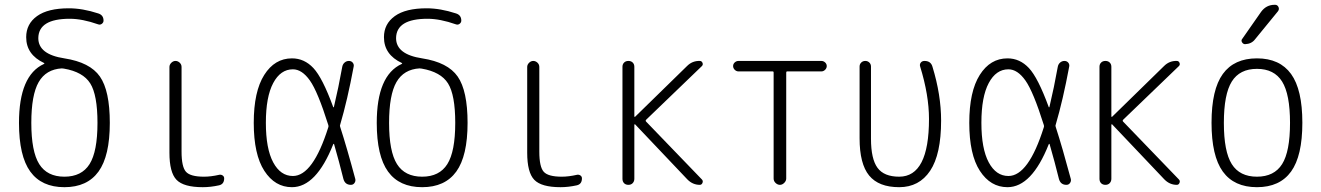

<svg xmlns="http://www.w3.org/2000/svg" viewBox="-20 -775 5540 805"><path d="M239.3 -488.3Q172.9 -484.4 142.1 -430.7Q111.3 -377 111.3 -259.8Q111.3 -139.6 144.5 -86.9Q177.7 -34.2 250 -34.2Q322.3 -34.2 355.5 -86.9Q388.7 -139.6 388.7 -259.8Q388.7 -377 358.4 -425.3Q328.1 -473.6 248 -487.3Q246.1 -487.3 243.2 -487.8Q240.2 -488.3 239.3 -488.3ZM59.6 -259.8Q59.6 -459 164.1 -506.8Q168 -508.8 165 -510.7Q89.8 -545.9 89.8 -619.1Q89.8 -674.8 135.3 -707.5Q180.7 -740.2 268.6 -740.2Q326.2 -740.2 391.6 -718.8Q414.1 -711.9 414.1 -688.5Q414.1 -680.7 407.2 -675.3Q400.4 -669.9 391.6 -672.9Q325.2 -696.3 272.5 -696.3Q141.6 -696.3 140.6 -615.2Q140.6 -546.9 250 -530.3Q357.4 -513.7 398.9 -454.1Q440.4 -394.5 440.4 -259.8Q440.4 -121.1 393.1 -55.7Q345.7 9.8 250 9.8Q154.3 9.8 106.9 -55.7Q59.6 -121.1 59.6 -259.8Z M830.1 9.8Q750 9.8 720.2 -21Q690.4 -51.8 690.4 -134.8V-494.1Q690.4 -503.9 698.2 -511.7Q706.1 -519.5 715.8 -519.5Q725.6 -519.5 733.4 -512.2Q741.2 -504.9 741.2 -494.1V-139.6Q741.2 -75.2 759.8 -54.7Q778.3 -34.2 835 -34.2Q864.3 -34.2 898.4 -42Q906.2 -43.9 913.1 -39.6Q919.9 -35.2 919.9 -27.3Q919.9 -2.9 898.4 2Q863.3 9.8 830.1 9.8Z M1208 -484.4Q1156.2 -484.4 1125.5 -426.8Q1094.7 -369.1 1094.7 -260.3Q1094.7 -151.4 1125.5 -94.2Q1156.2 -37.1 1208 -37.1Q1292 -37.1 1356.4 -241.2Q1358.4 -246.1 1356.4 -251Q1312.5 -390.6 1279.3 -437.5Q1246.1 -484.4 1208 -484.4ZM1204.1 9.8Q1132.8 9.8 1088.4 -58.6Q1043.9 -127 1043.9 -259.8Q1043.9 -391.6 1087.9 -460.9Q1131.8 -530.3 1204.1 -530.3Q1255.9 -530.3 1293.9 -489.7Q1332 -449.2 1377 -326.2Q1377 -325.2 1378.4 -325.2Q1379.9 -325.2 1379.9 -326.2Q1399.4 -408.2 1415 -495.1Q1417 -505.9 1424.8 -512.7Q1432.6 -519.5 1442.9 -519.5Q1453.1 -519.5 1459 -512.2Q1464.8 -504.9 1462.9 -496.1Q1436.5 -354.5 1406.2 -252Q1404.3 -248 1406.2 -243.2Q1434.6 -155.3 1469.7 -24.4Q1471.7 -15.6 1466.3 -7.8Q1460.9 0 1451.2 0Q1426.8 0 1419.9 -24.4Q1402.3 -95.7 1380.9 -169.9Q1380.9 -171.9 1379.4 -171.9Q1377.9 -171.9 1377 -169.9Q1305.7 9.8 1204.1 9.8Z M1739.3 -488.3Q1672.9 -484.4 1642.1 -430.7Q1611.3 -377 1611.3 -259.8Q1611.3 -139.6 1644.5 -86.9Q1677.7 -34.2 1750 -34.2Q1822.3 -34.2 1855.5 -86.9Q1888.7 -139.6 1888.7 -259.8Q1888.7 -377 1858.4 -425.3Q1828.1 -473.6 1748 -487.3Q1746.1 -487.3 1743.2 -487.8Q1740.2 -488.3 1739.3 -488.3ZM1559.6 -259.8Q1559.6 -459 1664.1 -506.8Q1668 -508.8 1665 -510.7Q1589.8 -545.9 1589.8 -619.1Q1589.8 -674.8 1635.3 -707.5Q1680.7 -740.2 1768.6 -740.2Q1826.2 -740.2 1891.6 -718.8Q1914.1 -711.9 1914.1 -688.5Q1914.1 -680.7 1907.2 -675.3Q1900.4 -669.9 1891.6 -672.9Q1825.2 -696.3 1772.5 -696.3Q1641.6 -696.3 1640.6 -615.2Q1640.6 -546.9 1750 -530.3Q1857.4 -513.7 1898.9 -454.1Q1940.4 -394.5 1940.4 -259.8Q1940.4 -121.1 1893.1 -55.7Q1845.7 9.8 1750 9.8Q1654.3 9.8 1606.9 -55.7Q1559.6 -121.1 1559.6 -259.8Z M2330.1 9.8Q2250 9.8 2220.2 -21Q2190.4 -51.8 2190.4 -134.8V-494.1Q2190.4 -503.9 2198.2 -511.7Q2206.1 -519.5 2215.8 -519.5Q2225.6 -519.5 2233.4 -512.2Q2241.2 -504.9 2241.2 -494.1V-139.6Q2241.2 -75.2 2259.8 -54.7Q2278.3 -34.2 2335 -34.2Q2364.3 -34.2 2398.4 -42Q2406.2 -43.9 2413.1 -39.6Q2419.9 -35.2 2419.9 -27.3Q2419.9 -2.9 2398.4 2Q2363.3 9.8 2330.1 9.8Z M2589.8 -25.4V-495.1Q2589.8 -505.9 2596.7 -512.7Q2603.5 -519.5 2614.7 -519.5Q2626 -519.5 2632.8 -512.7Q2639.6 -505.9 2639.6 -495.1V-287.1Q2639.6 -286.1 2640.6 -285.2Q2641.6 -284.2 2642.6 -285.2L2860.4 -498Q2882.8 -520.5 2914.1 -519.5Q2921.9 -519.5 2925.3 -511.7Q2928.7 -503.9 2922.9 -498L2689.5 -273.4Q2685.5 -269.5 2688.5 -265.6L2922.9 -22.5Q2928.7 -16.6 2925.3 -8.3Q2921.9 0 2914.1 0Q2883.8 0 2861.3 -23.4L2642.6 -253.9Q2640.6 -253.9 2639.6 -252.9V-25.4Q2639.6 -14.6 2632.8 -7.3Q2626 0 2614.7 0Q2603.5 0 2596.7 -6.8Q2589.8 -13.7 2589.8 -25.4Z M3076.2 -475.6Q3067.4 -475.6 3060.5 -482.4Q3053.7 -489.3 3053.7 -498Q3053.7 -506.8 3060.5 -513.2Q3067.4 -519.5 3076.2 -519.5H3423.8Q3432.6 -519.5 3439.5 -513.2Q3446.3 -506.8 3446.3 -498Q3446.3 -489.3 3439.5 -482.4Q3432.6 -475.6 3423.8 -475.6H3280.3Q3276.4 -475.6 3276.4 -470.7V-26.4Q3276.4 -16.6 3268.1 -8.3Q3259.8 0 3250 0Q3240.2 0 3231.9 -7.8Q3223.6 -15.6 3223.6 -26.4V-470.7Q3223.6 -475.6 3219.7 -475.6Z M3750 9.8Q3664.1 9.8 3624 -39.1Q3584 -87.9 3584 -195.3V-496.1Q3584 -505.9 3590.8 -512.7Q3597.7 -519.5 3607.9 -519.5Q3618.2 -519.5 3625 -512.7Q3631.8 -505.9 3631.8 -496.1V-193.4Q3631.8 -108.4 3659.2 -71.3Q3686.5 -34.2 3750 -34.2Q3875 -34.2 3875 -276.4Q3875 -376 3837.9 -496.1Q3835 -504.9 3840.3 -512.2Q3845.7 -519.5 3856.4 -519.5Q3882.8 -519.5 3889.6 -495.1Q3925.8 -377 3925.8 -269.5Q3925.8 -127.9 3879.9 -59.1Q3834 9.8 3750 9.8Z M4208 -484.4Q4156.2 -484.4 4125.5 -426.8Q4094.7 -369.1 4094.7 -260.3Q4094.7 -151.4 4125.5 -94.2Q4156.2 -37.1 4208 -37.1Q4292 -37.1 4356.4 -241.2Q4358.4 -246.1 4356.4 -251Q4312.5 -390.6 4279.3 -437.5Q4246.1 -484.4 4208 -484.4ZM4204.1 9.8Q4132.8 9.8 4088.4 -58.6Q4043.9 -127 4043.9 -259.8Q4043.9 -391.6 4087.9 -460.9Q4131.8 -530.3 4204.1 -530.3Q4255.9 -530.3 4293.9 -489.7Q4332 -449.2 4377 -326.2Q4377 -325.2 4378.4 -325.2Q4379.9 -325.2 4379.9 -326.2Q4399.4 -408.2 4415 -495.1Q4417 -505.9 4424.8 -512.7Q4432.6 -519.5 4442.9 -519.5Q4453.1 -519.5 4459 -512.2Q4464.8 -504.9 4462.9 -496.1Q4436.5 -354.5 4406.2 -252Q4404.3 -248 4406.2 -243.2Q4434.6 -155.3 4469.7 -24.4Q4471.7 -15.6 4466.3 -7.8Q4460.9 0 4451.2 0Q4426.8 0 4419.9 -24.4Q4402.3 -95.7 4380.9 -169.9Q4380.9 -171.9 4379.4 -171.9Q4377.9 -171.9 4377 -169.9Q4305.7 9.8 4204.1 9.8Z M4589.8 -25.4V-495.1Q4589.8 -505.9 4596.7 -512.7Q4603.5 -519.5 4614.7 -519.5Q4626 -519.5 4632.8 -512.7Q4639.6 -505.9 4639.6 -495.1V-287.1Q4639.6 -286.1 4640.6 -285.2Q4641.6 -284.2 4642.6 -285.2L4860.4 -498Q4882.8 -520.5 4914.1 -519.5Q4921.9 -519.5 4925.3 -511.7Q4928.7 -503.9 4922.9 -498L4689.5 -273.4Q4685.5 -269.5 4688.5 -265.6L4922.9 -22.5Q4928.7 -16.6 4925.3 -8.3Q4921.9 0 4914.1 0Q4883.8 0 4861.3 -23.4L4642.6 -253.9Q4640.6 -253.9 4639.6 -252.9V-25.4Q4639.6 -14.6 4632.8 -7.3Q4626 0 4614.7 0Q4603.5 0 4596.7 -6.8Q4589.8 -13.7 4589.8 -25.4Z M5355.5 -433.1Q5322.3 -486.3 5250 -486.3Q5177.7 -486.3 5144.5 -433.1Q5111.3 -379.9 5111.3 -259.8Q5111.3 -139.6 5144.5 -86.9Q5177.7 -34.2 5250 -34.2Q5322.3 -34.2 5355.5 -86.9Q5388.7 -139.6 5388.7 -259.8Q5388.7 -379.9 5355.5 -433.1ZM5393.1 -55.7Q5345.7 9.8 5250 9.8Q5154.3 9.8 5106.9 -55.7Q5059.6 -121.1 5059.6 -260.3Q5059.6 -399.4 5106.9 -464.8Q5154.3 -530.3 5250 -530.3Q5345.7 -530.3 5393.1 -464.8Q5440.4 -399.4 5440.4 -260.3Q5440.4 -121.1 5393.1 -55.7ZM5324.2 -754.9H5326.2Q5335.9 -754.9 5340.3 -745.6Q5344.7 -736.3 5337.9 -727.5L5242.2 -610.4Q5227.5 -590.8 5200.2 -589.8Q5192.4 -589.8 5187.5 -597.7Q5182.6 -605.5 5188.5 -612.3L5267.6 -725.6Q5289.1 -754.9 5324.2 -754.9Z"/></svg>

Font: Rounded-L Mgen+ 1m light
Style: Regular
Weight: 200
Designer: [Source Han Sans]
Ryoko NISHIZUKA  (kana & ideographs); Paul D. Hunt (Latin, Greek & Cyrillic); Wenlong ZHANG  (bopomofo
Version: Version 1.059.20150602